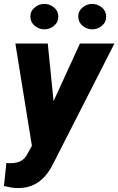

<svg xmlns="http://www.w3.org/2000/svg" viewBox="-38 -752 608 987"><path d="M163.1 -69.8 373 -528.3H550.3L240.7 79.1Q226.6 109.4 208.7 134.3Q190.9 159.2 168.5 177.2Q146 195.3 117.7 205.1Q89.4 214.8 53.7 214.8Q35.2 214.8 17.6 211.7Q0 208.5 -17.6 204.1L-5.4 85.9Q-0.5 86.4 4.4 86.7Q9.3 86.9 13.7 86.9Q34.2 86.9 50.5 82.8Q66.9 78.6 79.8 68.4Q92.8 58.1 102.5 40ZM207.5 -528.3 245.6 -150.4 233.4 15.6H128.9L41 -528.3ZM118.2 -664.6Q117.2 -693.4 139.2 -712.4Q161.1 -731.4 188.5 -731.9Q215.8 -732.4 238.3 -714.8Q260.7 -697.3 261.7 -668.5Q262.7 -639.6 241 -620.6Q219.2 -601.6 191.4 -601.1Q164.6 -600.6 141.8 -618.4Q119.1 -636.2 118.2 -664.6ZM364.3 -664.6Q363.3 -693.4 385 -712.4Q406.7 -731.4 434.1 -731.9Q461.4 -732.4 484.1 -714.8Q506.8 -697.3 507.8 -668.5Q508.8 -639.6 487.1 -620.6Q465.3 -601.6 437.5 -601.1Q410.6 -600.6 387.9 -618.4Q365.2 -636.2 364.3 -664.6Z"/></svg>

Font: Roboto Black
Style: Italic
Weight: 900
Italic angle: -12°
Designer: Christian Robertson
Foundry: Google
Version: Version 3.0; 2020